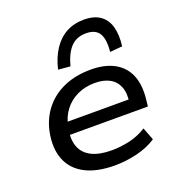

<svg xmlns="http://www.w3.org/2000/svg" viewBox="-138 -880 941 1005"><g transform="rotate(-20 332.5 -377.5)"><path d="M333 9Q232 9 167.5 -25Q103 -59 78 -122.5Q53 -186 70 -273Q85 -345 127.5 -397.5Q170 -450 235 -478Q300 -506 384 -506Q462 -506 515 -476.5Q568 -447 590.5 -390.5Q613 -334 602 -250L599 -222H142L152 -291H539L514 -269Q523 -324 509 -360Q495 -396 462 -414.5Q429 -433 378 -433Q326 -433 282 -412.5Q238 -392 209 -354Q180 -316 170 -262L168 -251Q158 -192 175 -152Q192 -112 234.5 -91.5Q277 -71 344 -71Q393 -71 443.5 -82.5Q494 -94 538 -122L565 -52Q519 -21 456.5 -6Q394 9 333 9ZM290 -558 223 -564Q238 -627 267.5 -672Q297 -717 340 -740.5Q383 -764 439 -764Q495 -764 529 -740Q563 -716 575.5 -671.5Q588 -627 580 -564L511 -558Q518 -626 498 -659.5Q478 -693 425 -693Q372 -693 340 -659.5Q308 -626 290 -558Z"/></g></svg>

Font: Nunito Sans 7pt SemiExpanded Medium
Style: Italic
Weight: 500
Width: 6
Italic angle: -9°
Designer: Vernon Adams
Foundry: Vernon Adams
Version: Version 3.101;gftools[0.9.27]